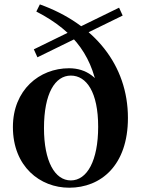

<svg xmlns="http://www.w3.org/2000/svg" viewBox="-20 -851 656 887"><path d="M299.6 16.2C446.5 16.2 571 -87.2 571 -306.1C571 -550.5 415.8 -740.4 164.2 -830.7L147.8 -797.7C330.8 -703.4 413 -582.1 436 -399.1L468.7 -409.6C438.4 -492 378.6 -535.7 299.1 -535.7C161.6 -535.7 39.6 -435.1 39.6 -264.1C39.6 -81.1 165.5 16.2 299.6 16.2ZM307.2 -17.5C233.1 -17.5 183.2 -106.2 183.2 -259.1C183.2 -420.1 234.7 -501.8 307.2 -501.8C379.9 -501.8 433.5 -424.9 433.5 -265.4C433.5 -108.9 382.4 -17.5 307.2 -17.5ZM152.9 -586.3 546.7 -779.1 530.1 -815.5 136.3 -623.1Z"/></svg>

Font: Source Han Serif CN VF
Style: Regular
Weight: 250
Designer: Ryoko NISHIZUKA 西塚涼子 (kana & ideographs); Frank Grießhammer (Latin, Greek & Cyrillic); Wenlong ZHANG 张文龙 (bopomofo); San
Foundry: Adobe
Version: Version 2.002;hotconv 1.1.0;makeotfexe 2.6.0